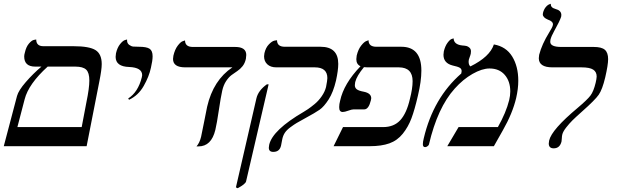

<svg xmlns="http://www.w3.org/2000/svg" viewBox="-34 -766 3254 1006"><path d="M-14.2 0 55.2 -263.2Q63 -292 101.1 -335.9Q139.2 -379.9 183.1 -417H150.9Q92.8 -417 92.8 -470.2Q92.8 -479 96.2 -490.2Q103 -521 117.9 -538.1Q132.8 -555.2 144.5 -557.1L155.8 -559.1Q155.8 -523.9 193.8 -523.9H351.1Q434.1 -523.9 466.6 -503.4Q499 -482.9 499 -430.2Q499 -401.4 486.8 -340.8L419.9 0ZM215.8 -417Q115.7 -326.2 95.2 -246.1L57.1 -100.1H394L418.9 -231Q434.1 -304.2 434.1 -344.2Q434.1 -385.3 417.5 -401.1Q400.9 -417 360.8 -417Z M642.1 -243.2 637.7 -250Q689.5 -283.2 709 -360.8Q710.9 -368.7 710.9 -372.1Q710.9 -412.1 643.1 -415Q572.3 -417 571.8 -467.8Q571.8 -472.7 573.7 -486.8Q580.6 -516.6 595.2 -534.9Q609.9 -553.2 621.1 -556.2L631.8 -559.1V-554.2Q631.8 -539.1 642.8 -531Q653.8 -522.9 664.3 -522Q674.8 -521 693.8 -521Q733.9 -521 749.8 -510.5Q765.6 -500 765.6 -471.2Q765.6 -448.7 756.8 -411.1Q747.1 -365.2 719 -315.7Q690.9 -266.1 642.1 -243.2Z M1130.4 -291Q1122.6 -255.9 1112.5 -188Q1102.5 -120.1 1094.2 -85Q1073.2 1 1006.3 1H995.6Q1011.7 -17.1 1019.5 -48.8Q1026.4 -81.1 1036.4 -132.1Q1046.4 -183.1 1051.3 -207Q1083.5 -346.2 1183.6 -413.1H936.5Q872.6 -413.1 872.6 -457Q872.6 -461.9 874.5 -474.1Q882.3 -507.3 897.5 -527.1Q912.6 -546.9 923.8 -550.3L935.5 -554.2Q935.5 -520 976.6 -520H1198.2Q1256.3 -520 1256.3 -478Q1256.3 -472.2 1254.4 -458Q1249.5 -435.1 1237.1 -419.4Q1224.6 -403.8 1209.5 -393.8Q1194.3 -383.8 1179.4 -372.8Q1164.6 -361.8 1150.9 -341.3Q1137.2 -320.8 1130.4 -291Z M1445.3 -38.1Q1444.3 -35.2 1442.4 -23.2Q1440.4 -11.2 1438.5 -2.9Q1430.7 30.3 1397.5 29.8Q1374.5 29.8 1374.5 7.8Q1374.5 3.9 1376.5 -7.8Q1394.5 -85 1557.6 -180.2Q1566.4 -185.1 1580.3 -194.6Q1594.2 -204.1 1614.7 -220.9Q1635.3 -237.8 1651.9 -262Q1668.5 -286.1 1674.3 -310.1Q1681.2 -345.2 1681.2 -356.9Q1681.2 -413.1 1615.2 -413.1H1413.6Q1383.8 -413.1 1366.7 -429Q1349.6 -444.8 1349.6 -471.2Q1349.6 -476.1 1351.6 -487.8Q1358.4 -516.6 1375 -533.7Q1391.6 -550.8 1404.3 -553.2L1417.5 -555.2Q1417.5 -521 1458.5 -521H1645.5Q1738.3 -521 1738.3 -431.2Q1738.3 -397.9 1726.6 -344.2Q1712.4 -283.2 1688 -245.1Q1663.6 -207 1640.4 -190.9Q1617.2 -174.8 1567.4 -147.9Q1534.2 -129.9 1520.8 -121.8Q1507.3 -113.8 1487.8 -99.4Q1468.3 -85 1458.7 -70.6Q1449.2 -56.2 1445.3 -38.1ZM1211.4 220.2 1202.1 215.8 1309.6 -251Q1319.3 -292 1364.3 -324.2H1373.5L1255.4 184.1Q1252.4 198.2 1211.4 220.2Z M2113.8 -248Q2127.9 -302.2 2127.9 -340.8Q2127.9 -412.6 2056.2 -413.1H1891.1Q1878.9 -413.1 1873 -414.1Q1835 -368.2 1827.1 -335.9Q1825.2 -323.7 1825.2 -319.8Q1825.2 -305.7 1835.7 -297.9Q1846.2 -290 1873 -285.2Q1911.1 -277.3 1911.1 -251Q1911.1 -248 1909.2 -240.2Q1897.9 -193.4 1875 -192.9H1818.8Q1809.1 -192.9 1790.5 -186Q1772 -179.2 1761.7 -179.2Q1742.7 -179.2 1743.2 -205.1Q1743.2 -220.2 1748 -237.8Q1767.1 -327.6 1855 -418.9Q1833 -428.7 1833 -456.1Q1833 -460.9 1835 -475.1Q1842.8 -507.3 1858.4 -527.1Q1874 -546.9 1885.3 -550.8L1897 -555.2Q1897 -521 1938 -521H2068.8Q2173.8 -521 2173.8 -396Q2173.8 -340.8 2155.8 -265.1Q2138.7 -190.9 2121.8 -146Q2105 -101.1 2076.4 -65.4Q2047.9 -29.8 2006.3 -14.9Q1964.8 0 1902.8 0H1713.9L1763.2 -100.1H1973.1Q2030.3 -100.1 2063.5 -136.5Q2096.7 -172.9 2113.8 -248Z M2553.7 -533.2Q2617.7 -522 2649.7 -470Q2681.6 -418 2681.6 -342.8Q2681.6 -300.8 2670.4 -252Q2651.4 -171.9 2600.6 -83L2553.7 0H2309.6L2368.7 -100.1H2574.7Q2617.7 -176.3 2633.8 -241.2Q2639.6 -265.1 2639.6 -287.1Q2639.6 -340.3 2610.6 -373.8Q2581.5 -407.2 2530.8 -407.2Q2491.7 -407.2 2441.7 -378.7Q2391.6 -350.1 2348.6 -301.8Q2258.8 -202.6 2213.4 -8.8Q2212.4 -4.9 2206.1 0Q2199.7 4.9 2193.4 4.9Q2181.2 4.9 2181.6 -11.2Q2181.6 -22.5 2186.5 -42Q2236.3 -252.9 2382.8 -380.9Q2384.8 -388.7 2384.8 -393.1Q2384.8 -405.3 2374.8 -411.1Q2364.7 -417 2337.4 -422.9Q2289.6 -435.1 2289.6 -479Q2289.6 -484.9 2291.5 -497.1Q2298.3 -524.9 2311 -542Q2323.7 -559.1 2333 -562L2342.8 -564.9Q2343.8 -532.7 2387.7 -527.8Q2401.9 -526.9 2410.2 -524.9Q2418.5 -522.9 2426 -515.9Q2433.6 -508.8 2433.6 -497.1Q2433.6 -489.3 2432.6 -484.9Q2430.7 -476.1 2427.2 -467.5Q2423.8 -459 2422.4 -453.1Q2421.4 -450.2 2421.4 -442.9Q2421.4 -425.8 2430.7 -418Q2532.7 -468.3 2553.7 -533.2Z M2850.1 -558.1Q2849.1 -554.2 2849.1 -546.9Q2849.1 -520 2907.2 -520H3077.1Q3118.2 -520 3135.3 -505.1Q3152.3 -490.2 3152.3 -456.1Q3152.3 -426.3 3137.2 -360.8Q3122.1 -296.9 3103 -269.5Q3084 -242.2 3016.1 -182.1Q2980 -149.9 2964.6 -134.5Q2949.2 -119.1 2932.6 -98.1Q2916 -77.1 2912.1 -61Q2910.2 -53.2 2909.7 -41.5Q2909.2 -29.8 2908.2 -24.9Q2899.4 11.2 2867.2 11.2Q2841.3 11.2 2841.3 -14.2Q2841.3 -18.1 2843.3 -29.8Q2856.4 -86.9 2993.2 -201.2Q3043 -243.2 3059.6 -265.1Q3076.2 -287.1 3086.9 -332Q3091.8 -352.1 3092.3 -365.2Q3092.3 -389.2 3074.2 -401.1Q3056.2 -413.1 3012.2 -413.1H2860.4Q2789.6 -413.1 2789.1 -460.9Q2789.1 -466.8 2791 -479Q2805.2 -534.2 2844.2 -597.2Q2860.4 -623 2862.3 -632.8Q2863.3 -634.8 2863.3 -638.2Q2863.3 -654.3 2836.9 -663.1Q2810.1 -674.3 2810.1 -690.9Q2810.1 -691.9 2810.5 -693.8Q2811 -695.8 2811 -698.2Q2813 -707 2816.7 -714.6Q2820.3 -722.2 2824.2 -727.1Q2828.1 -731.9 2831.5 -735.4Q2835 -738.8 2839.1 -741Q2843.3 -743.2 2845.7 -744.1Q2848.1 -745.1 2850.1 -745.6L2852.1 -746.1Q2850.1 -726.1 2876 -719.2Q2906.7 -711.4 2907.2 -688Q2907.2 -682.1 2906.2 -678.2Q2898.4 -654.3 2869.1 -602.1Q2855 -577.1 2850.1 -558.1Z"/></svg>

Font: Linux Libertine
Style: Italic
Weight: 400
Italic angle: -12°
Designer: Philipp H. Poll
Foundry: Philipp H. Poll
Version: Version 5.1.6 ; ttfautohint (v0.9)